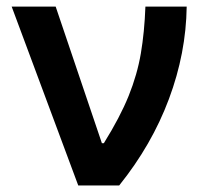

<svg xmlns="http://www.w3.org/2000/svg" viewBox="-20 -566 631 586"><path d="M218.8 0 15.6 -545.9H149.9L291 -128.9H296.9Q346.2 -208 372.6 -273.2Q398.9 -338.4 409.9 -403.1Q420.9 -467.8 423.8 -545.9H549.8Q547.9 -403.8 495.6 -263.9Q443.4 -124 343.8 0Z"/></svg>

Font: Inter Display Semi Bold
Style: Regular
Weight: 600
Designer: Rasmus Andersson
Foundry: rsms
Version: Version 4.000;git-37864ae